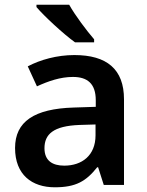

<svg xmlns="http://www.w3.org/2000/svg" viewBox="-20 -786 625 816"><path d="M274 -766H135V-756C166 -719 250 -641 299 -606H380V-619C348 -656 299 -721 274 -766ZM296 -552C222 -552 151 -532 98 -504L137 -419C185 -441 236 -459 290 -459C351 -459 387 -431 387 -360V-332L294 -329C125 -324 44 -269 44 -157C44 -43 116 10 213 10C303 10 346 -16 393 -75H397L421 0H507V-364C507 -492 434 -552 296 -552ZM319 -255 386 -257V-211C386 -125 328 -82 253 -82C203 -82 169 -103 169 -156C169 -215 206 -251 319 -255Z"/></svg>

Font: Noto Sans Kayah Li SemiBold
Style: Regular
Weight: 600
Designer: Monotype Design Team, Sérgio Martins
Foundry: Monotype Imaging Inc.
Version: Version 2.002